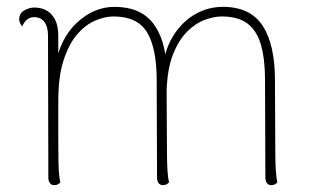

<svg xmlns="http://www.w3.org/2000/svg" viewBox="-20 -532 913 560"><path d="M783 -87Q783 -57 784.5 -34.5Q786 -12 789 0Q786 3 782 5.5Q778 8 771 8Q763 8 758.5 2Q754 -4 754 -14L753 -298Q753 -360 741 -401.5Q729 -443 701.5 -463.5Q674 -484 627 -484Q604 -484 577 -474Q550 -464 525.5 -439.5Q501 -415 484.5 -373Q468 -331 466 -267L467 -87Q467 -57 468.5 -34.5Q470 -12 473 0Q470 3 466 5.5Q462 8 455 8Q447 8 442.5 2Q438 -4 438 -14L437 -298Q437 -391 409 -437.5Q381 -484 311 -484Q287 -484 259 -472.5Q231 -461 206.5 -433.5Q182 -406 166 -358Q150 -310 150 -237Q150 -170 150 -127Q150 -84 150.5 -59.5Q151 -35 152.5 -22Q154 -9 156 0Q153 3 149 5.5Q145 8 138 8Q130 8 125.5 2Q121 -4 121 -14L120 -429Q120 -454 109.5 -468Q99 -482 79 -482Q68 -482 59 -475Q50 -468 45 -455Q36 -465 36 -476Q36 -493 50.5 -501.5Q65 -510 80 -510Q112 -510 131 -489Q150 -468 150 -427V-330L141 -339Q155 -420 204.5 -466Q254 -512 314 -512Q388 -512 425 -466Q462 -420 466 -335L455 -338Q462 -392 487.5 -431Q513 -470 550 -491Q587 -512 630 -512Q710 -512 746 -457Q782 -402 782 -297Z"/></svg>

Font: Arima Thin Thin
Style: Regular
Weight: 250
Version: Version 1.100